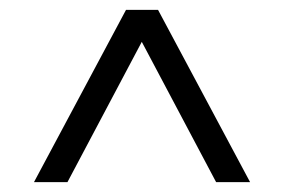

<svg xmlns="http://www.w3.org/2000/svg" viewBox="-20 -720 576 390"><path d="M49 -350 236 -700H301L488 -350H419L268 -635L117 -350Z"/></svg>

Font: Red Hat Display
Style: Regular
Weight: 400
Designer: Pentagram / MCKL
Foundry: Pentagram / MCKL
Version: Version 1.003; Red Hat Display